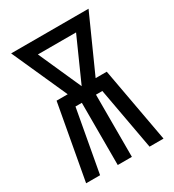

<svg xmlns="http://www.w3.org/2000/svg" viewBox="-178 -838 855 941"><g transform="rotate(-30 250.0 -367.5)"><path d="M31 0 108 -423H171L31 -735H469L329 -423H392L469 0H390L326 -352H290V0H210V-352H174L110 0ZM250 -423 358 -665H142Z"/></g></svg>

Font: Iosevka Custom Medium
Style: Regular
Weight: 500
Monospace: yes
Designer: Belleve Invis
Foundry: Belleve Invis
Version: Version 32.5.0; ttfautohint (v1.8.4)